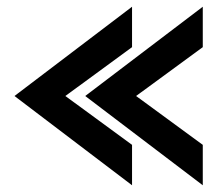

<svg xmlns="http://www.w3.org/2000/svg" viewBox="-20 -562 653 570"><path d="M23 -277 372 -12V-132L174 -277L372 -422V-542ZM233 -277 582 -12V-132L384 -277L582 -422V-542Z"/></svg>

Font: Charger EcoBlack
Style: Black
Weight: 1000
Designer: Jasper
Foundry: Cannot Into Space Fonts
Version: Version 1.1